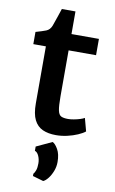

<svg xmlns="http://www.w3.org/2000/svg" viewBox="-103 -737 635 1061"><g transform="rotate(10 215.0 -207.0)"><path d="M243 8Q199.5 8 168.5 -6Q137.5 -20 120.8 -53.2Q104 -86.5 104 -145.5V-465.5H33.5V-534Q70.5 -544.5 91 -552.5Q111.5 -560.5 121 -584.5Q125 -595.5 130.2 -610.8Q135.5 -626 141.8 -644.5Q148 -663 155 -684H231.5V-557H385.5V-465.5H231.5V-207.5Q231.5 -154 236.5 -129.5Q241.5 -105 255 -98.2Q268.5 -91.5 294 -91.5Q308 -91.5 325.8 -94.8Q343.5 -98 359.8 -103Q376 -108 385 -113.5L404.5 -41Q390 -29 364 -17.8Q338 -6.5 306.5 0.8Q275 8 243 8ZM218.5 270 158 252.5V240Q165.5 231.5 170.5 217Q175.5 202.5 175.5 179Q175.5 156.5 166.8 137Q158 117.5 144.5 113.5V89.5L232.5 48.5Q247.5 55 263 82Q278.5 109 278.5 153Q278.5 179.5 269 204Q259.5 228.5 245.8 246.2Q232 264 218.5 270Z"/></g></svg>

Font: Merriweather Sans Medium
Style: Regular
Weight: 500
Designer: Eben Sorkin
Foundry: Eben Sorkin
Version: Version 2.001